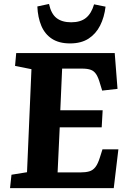

<svg xmlns="http://www.w3.org/2000/svg" viewBox="-20 -975 668 995"><path d="M143 -616.5 58 -633.5 64 -700H574.5L589 -514.5L509.5 -505.5L498.5 -541.5Q489.5 -573.5 478.5 -590.2Q467.5 -607 450.5 -613.2Q433.5 -619.5 404.5 -619.5H302L292.5 -403.5H512L507 -315H289.5L278.5 -81.5H396.5Q424 -81.5 442.8 -87Q461.5 -92.5 474.5 -109.3Q487.5 -126 498 -160L511 -201H593.5L569.5 0H32L39.5 -69.5L120 -82.5ZM234 -954.5Q245 -903 273.3 -881.3Q301.5 -859.5 349 -859.5Q397.5 -859.5 425.8 -882.5Q454 -905.5 467.5 -952.5L527 -940.5Q520.5 -885.5 498.8 -842.5Q477 -799.5 438.8 -774.7Q400.5 -750 343 -750Q286 -750 249.2 -774Q212.5 -798 194.2 -841.3Q176 -884.5 173.5 -941.5Z"/></svg>

Font: Literata
Style: Italic
Weight: 400
Italic angle: -2°
Designer: Latin by Veronika Burian and Jose Scaglione. Greek by Irene Vlachou. Cyrillic by Vera Evstafieva
Foundry: TypeTogether
Version: Version 3.103;gftools[0.9.29]